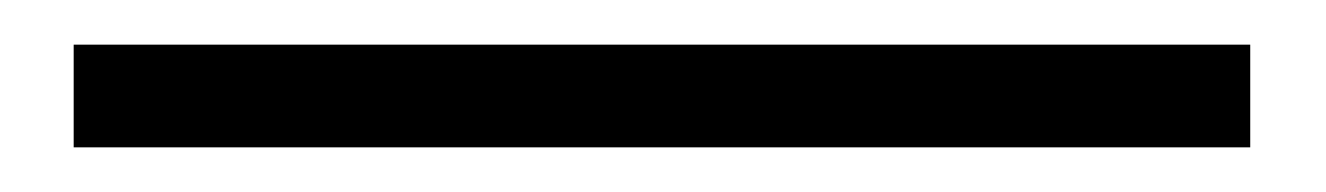

<svg xmlns="http://www.w3.org/2000/svg" viewBox="-20 66 594 86"><path d="M13 132H540V86H13Z"/></svg>

Font: Noto Sans TC Light
Style: Regular
Weight: 300
Designer: Ryoko NISHIZUKA 西塚涼子 (kana, bopomofo & ideographs); Paul D. Hunt (Latin, Greek & Cyrillic); Sandoll Communications 산돌커뮤니
Foundry: Adobe
Version: Version 2.004;hotconv 1.0.118;makeotfexe 2.5.65603